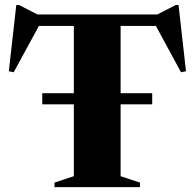

<svg xmlns="http://www.w3.org/2000/svg" viewBox="-20 -764 795 784"><path d="M152.5 -338V-383.5H601.5V-338ZM281.5 -683.5H472.5V-44.5L551.5 -18.5V0H202.5V-18.5L281.5 -44.5ZM667.5 -658H84L147.5 -674L36 -469L16 -473L46.5 -743.5H58L158 -692L95.5 -705H655.5L597 -692L697.5 -743.5H709L739.5 -473L719 -469L608 -674Z"/></svg>

Font: Newsreader 60pt
Style: Bold
Weight: 700
Designer: Hugues Gentile
Foundry: Production Type
Version: Version 1.003